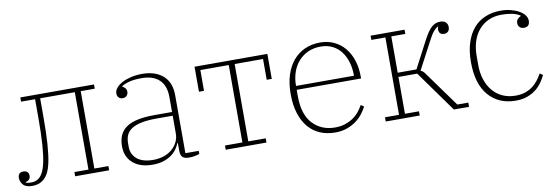

<svg xmlns="http://www.w3.org/2000/svg" viewBox="-45 -814 3253 1119"><g transform="rotate(-10 1581.0 -254.0)"><path d="M75 12Q37 12 21 -6.5Q5 -25 5 -46Q5 -80 37 -80Q52 -80 60.5 -72Q69 -64 69 -50Q69 -23 40 -17V-14Q46 -11 55 -10Q64 -9 72 -9Q84 -9 95 -12Q106 -15 117 -23Q130 -33 141 -53Q152 -73 160.5 -112.5Q169 -152 173.5 -215Q178 -278 178 -373V-483H95V-508H531V-483H448V-25H531V0H330V-25H413V-483H208V-374Q208 -279 203.5 -214Q199 -149 190 -106.5Q181 -64 167 -40.5Q153 -17 135 -5Q121 5 105 8.5Q89 12 75 12Z M788 12Q713 12 671 -25Q629 -62 629 -124Q629 -161 641 -188.5Q653 -216 679 -234.5Q705 -253 747 -262Q789 -271 848 -271H951V-359Q951 -427 914.5 -461.5Q878 -496 810 -496Q764 -496 735 -488Q706 -480 691 -469V-467Q701 -462 708 -454Q715 -446 715 -433Q715 -418 706 -409Q697 -400 682 -400Q668 -400 659 -409Q650 -418 650 -434Q650 -450 662.5 -465.5Q675 -481 697 -493Q719 -505 750 -512.5Q781 -520 817 -520Q895 -520 940.5 -480Q986 -440 986 -364V-21H1065V-3Q1055 2 1036.5 5Q1018 8 1003 8Q976 8 964.5 -3.5Q953 -15 953 -43V-87H950Q943 -69 930.5 -51.5Q918 -34 898.5 -20Q879 -6 851.5 3Q824 12 788 12ZM796 -15Q829 -15 857.5 -24.5Q886 -34 906.5 -51.5Q927 -69 939 -92.5Q951 -116 951 -144V-249H855Q802 -249 766 -241.5Q730 -234 708 -220Q686 -206 676.5 -185Q667 -164 667 -137V-114Q667 -70 700 -42.5Q733 -15 796 -15Z M1221 -25H1324V-483H1156V-360H1126V-508H1557V-360H1527V-483H1359V-25H1462V0H1221Z M1869 12Q1820 12 1780 -4.5Q1740 -21 1711 -54.5Q1682 -88 1666 -138Q1650 -188 1650 -254Q1650 -317 1666 -366.5Q1682 -416 1711 -450Q1740 -484 1780.5 -502Q1821 -520 1870 -520Q1916 -520 1953 -502.5Q1990 -485 2016 -453.5Q2042 -422 2056 -379Q2070 -336 2070 -284V-272H1689V-234Q1689 -126 1740 -71.5Q1791 -17 1872 -17Q1905 -17 1931 -25.5Q1957 -34 1978 -48Q1999 -62 2014.5 -81Q2030 -100 2041 -120L2059 -108Q2048 -87 2031.5 -65.5Q2015 -44 1991.5 -27Q1968 -10 1937.5 1Q1907 12 1869 12ZM2032 -295V-297Q2032 -340 2021 -376.5Q2010 -413 1989.5 -439.5Q1969 -466 1939 -481Q1909 -496 1870 -496Q1829 -496 1796 -481.5Q1763 -467 1739 -440.5Q1715 -414 1702 -377Q1689 -340 1689 -295Z M2168 -25H2251V-483H2168V-508H2369V-483H2286V-268H2397L2482 -430Q2509 -481 2531 -499.5Q2553 -518 2581 -518Q2603 -518 2614 -507Q2625 -496 2625 -479Q2625 -462 2616 -453Q2607 -444 2593 -444Q2561 -444 2561 -477Q2561 -485 2566 -493H2564Q2550 -486 2536.5 -470Q2523 -454 2505 -419L2419 -256Q2433 -252 2445 -234L2596 -25H2661V0H2571L2397 -243H2286V-25H2369V0H2168Z M2937 12Q2836 12 2776.5 -56.5Q2717 -125 2717 -254Q2717 -319 2733 -369Q2749 -419 2778 -452.5Q2807 -486 2848 -503Q2889 -520 2939 -520Q2971 -520 2998.5 -513Q3026 -506 3046.5 -494.5Q3067 -483 3079 -467.5Q3091 -452 3091 -434Q3091 -398 3057 -398Q3040 -398 3031 -407.5Q3022 -417 3022 -432Q3022 -445 3030 -454.5Q3038 -464 3050 -469V-471Q3029 -485 3001 -490.5Q2973 -496 2941 -496Q2897 -496 2863 -480.5Q2829 -465 2805 -437Q2781 -409 2768.5 -370Q2756 -331 2756 -284V-230Q2756 -182 2769.5 -142.5Q2783 -103 2807 -75Q2831 -47 2865 -32Q2899 -17 2940 -17Q2973 -17 2997.5 -25.5Q3022 -34 3041 -48Q3060 -62 3074.5 -81Q3089 -100 3100 -120L3118 -108Q3108 -87 3093 -65.5Q3078 -44 3056.5 -27Q3035 -10 3005.5 1Q2976 12 2937 12Z"/></g></svg>

Font: IBM Plex Serif ExtraLight
Style: Regular
Weight: 200
Designer: Mike Abbink, Paul van der Laan, Pieter van Rosmalen
Foundry: Bold Monday
Version: Version 2.5